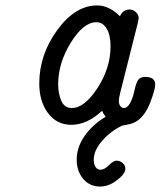

<svg xmlns="http://www.w3.org/2000/svg" viewBox="-20 -456 593 709"><path d="M125 -147.9Q125 -253.9 191.4 -345Q257.8 -436 338.9 -436Q382.8 -436 422.9 -396Q434.1 -420.9 458 -420.9Q471.2 -420.9 481.7 -411.4Q492.2 -401.9 492.2 -388.2Q492.2 -386.2 488.8 -371.1L423.8 -112.8Q418.9 -92.8 418.9 -84Q418.9 -72.8 422.9 -66.4Q426.8 -60.1 430.9 -58.6Q435.1 -57.1 438 -57.1Q450.2 -57.1 460.2 -75Q470.2 -92.8 476.1 -120.4Q481.9 -147.9 489.5 -159.9Q497.1 -171.9 516.1 -171.9H517.1Q552.2 -171.9 553.2 -144Q553.2 -126 534.7 -77.4Q516.1 -28.8 483.9 -7.8Q468.8 1 451.4 3.9Q434.1 6.8 431.2 7.8Q389.2 27.8 357.7 63.5Q326.2 99.1 326.2 133.8Q326.2 150.9 333 160.9Q339.8 170.9 351.1 170.9Q365.2 170.9 382.1 154.1Q398.9 137.2 410.9 137.2Q422.9 137.2 432.9 146Q442.9 154.8 442.9 167Q442.9 186 411.9 209.5Q380.9 232.9 350.1 232.9Q311 232.9 287.1 204.3Q263.2 175.8 263.2 133.8Q263.2 87.9 292.5 45.9Q321.8 3.9 370.1 -24.9L361.8 -37.1L356.9 -46.9Q301.8 4.9 243.2 4.9Q189.9 4.9 157.5 -38.1Q125 -81.1 125 -147.9ZM194.8 -145Q194.8 -110.8 206.3 -84Q217.8 -57.1 245.1 -57.1Q292 -57.1 340.1 -131.1Q388.2 -205.1 388.2 -285.2Q388.2 -326.2 374 -350.1Q359.9 -374 335.9 -374Q288.1 -374 241.5 -298.6Q194.8 -223.1 194.8 -145Z"/></svg>

Font: CMU Typewriter Text
Style: Italic
Weight: 500
Italic angle: -14.04°
Version: Version 0.7.0